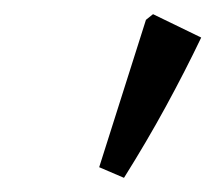

<svg xmlns="http://www.w3.org/2000/svg" viewBox="-20 -780 304 271"><path d="M155 -529 120 -544 186 -752 196 -760 264 -727Q241 -679 214 -629.5Q187 -580 155 -529Z"/></svg>

Font: Piazzolla SC Medium
Style: Italic
Weight: 500
Italic angle: -11.3°
Designer: Juan Pablo del Peral
Foundry: Huerta Tipografica
Version: Version 1.330